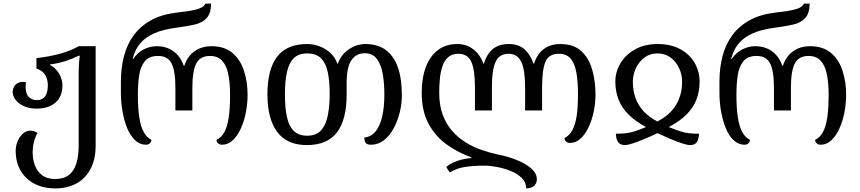

<svg xmlns="http://www.w3.org/2000/svg" viewBox="-20 -792 4764 1064"><path d="M287 252Q219 252 169.5 225.5Q120 199 93.5 152.5Q67 106 67 45Q67 14 78.5 -11.5Q90 -37 108 -52.5Q126 -68 148 -68Q158 -68 168 -65Q178 -62 188 -55Q175 -33 168 -5.5Q161 22 161 54Q161 91 173.5 124.5Q186 158 213.5 179Q241 200 286 200Q333 200 361.5 178Q390 156 403 114Q416 72 416 13V-383Q416 -402 417 -425.5Q418 -449 422 -483H416Q383 -467 344 -454Q305 -441 258 -435V-431Q276 -423 291.5 -405.5Q307 -388 316.5 -365.5Q326 -343 326 -318Q326 -257 287.5 -223.5Q249 -190 182 -190Q143 -190 113 -203.5Q83 -217 66.5 -238.5Q50 -260 50 -284Q50 -297 56.5 -309.5Q63 -322 75.5 -330Q88 -338 106 -338Q110 -338 114.5 -337.5Q119 -337 124 -336Q123 -329 122.5 -323Q122 -317 122 -311Q122 -272 139.5 -254.5Q157 -237 183 -237Q204 -237 217.5 -246Q231 -255 238 -273.5Q245 -292 245 -320Q245 -352 230.5 -376.5Q216 -401 182 -412V-470Q254 -478 313.5 -494.5Q373 -511 416 -536H510V14Q510 90 482 143.5Q454 197 404 224.5Q354 252 287 252Z M789 10Q755 10 728.5 -15Q702 -40 685 -81.5Q668 -123 659 -174Q650 -225 650 -277V-340Q650 -415 667 -480.5Q684 -546 721 -596.5Q758 -647 816.5 -679.5Q875 -712 958 -722Q993 -726 1027 -731Q1061 -736 1086 -745.5Q1111 -755 1118 -772H1150Q1149 -717 1124.5 -691Q1100 -665 1057 -655.5Q1014 -646 954 -638Q884 -629 835 -607.5Q786 -586 756.5 -551Q727 -516 715 -465H718Q741 -500 776 -518Q811 -536 849 -536Q887 -536 917 -522Q947 -508 967.5 -483.5Q988 -459 998 -428H1002Q1011 -459 1031.5 -483.5Q1052 -508 1082.5 -522Q1113 -536 1151 -536Q1225 -536 1269 -498Q1313 -460 1332.5 -398.5Q1352 -337 1352 -267Q1352 -218 1342.5 -169Q1333 -120 1314.5 -79.5Q1296 -39 1270 -14.5Q1244 10 1210 10Q1197 10 1188.5 2Q1180 -6 1180 -17Q1207 -30 1223.5 -60Q1240 -90 1247.5 -141Q1255 -192 1255 -267Q1255 -333 1245 -381.5Q1235 -430 1210.5 -456Q1186 -482 1144 -482Q1089 -482 1067.5 -440Q1046 -398 1046 -305V-180H952V-305Q952 -398 931 -440Q910 -482 856 -482Q806 -482 782 -452Q758 -422 751 -373Q744 -324 744 -267Q744 -192 752 -141Q760 -90 776.5 -60Q793 -30 819 -17Q819 -6 810.5 2Q802 10 789 10Z M1680 12Q1571 12 1516.5 -60.5Q1462 -133 1462 -269Q1462 -408 1516 -478Q1570 -548 1682 -548Q1720 -548 1754.5 -534Q1789 -520 1814 -495.5Q1839 -471 1849 -440H1853Q1868 -487 1911.5 -517.5Q1955 -548 2005 -548Q2072 -548 2116.5 -516Q2161 -484 2184 -421Q2207 -358 2207 -264Q2207 -217 2195 -168.5Q2183 -120 2161 -79.5Q2139 -39 2107 -14.5Q2075 10 2036 10Q2014 10 2006.5 0Q1999 -10 1999 -30Q2035 -33 2059.5 -61.5Q2084 -90 2097 -142.5Q2110 -195 2110 -269Q2110 -331 2101 -382.5Q2092 -434 2068.5 -465.5Q2045 -497 2001 -497Q1954 -497 1927.5 -458.5Q1901 -420 1901 -332V-270Q1901 -128 1847 -58Q1793 12 1680 12ZM1682 -40Q1734 -40 1760.5 -71Q1787 -102 1797 -154.5Q1807 -207 1807 -270Q1807 -339 1797 -389.5Q1787 -440 1760 -468Q1733 -496 1682 -496Q1636 -496 1609 -470.5Q1582 -445 1570.5 -394.5Q1559 -344 1559 -269Q1559 -193 1570.5 -142Q1582 -91 1609 -65.5Q1636 -40 1682 -40Z M3084 -548Q3158 -548 3200.5 -509.5Q3243 -471 3261.5 -407Q3280 -343 3280 -267Q3280 -222 3270.5 -175Q3261 -128 3242.5 -88.5Q3224 -49 3198 -24.5Q3172 0 3138 0Q3125 0 3116.5 -8Q3108 -16 3108 -27Q3135 -40 3151.5 -70Q3168 -100 3175.5 -148.5Q3183 -197 3183 -267Q3183 -339 3174 -390Q3165 -441 3142 -467.5Q3119 -494 3077 -494Q3022 -494 3003 -450.5Q2984 -407 2984 -305V-180H2890V-305Q2890 -407 2868 -450.5Q2846 -494 2799 -494Q2748 -494 2727 -450.5Q2706 -407 2706 -305V-180H2612V-305Q2612 -407 2591.5 -450.5Q2571 -494 2521 -494Q2485 -494 2463.5 -475Q2442 -456 2431.5 -424Q2421 -392 2417.5 -354Q2414 -316 2414 -277Q2414 -207 2434 -154.5Q2454 -102 2487.5 -64.5Q2521 -27 2563 -1.5Q2605 24 2650.5 39.5Q2696 55 2738 64Q2795 75 2844.5 95Q2894 115 2924.5 142Q2955 169 2955 201Q2955 217 2947.5 228.5Q2940 240 2927 246Q2914 252 2896 252Q2896 219 2872 195Q2848 171 2811.5 156Q2775 141 2735.5 133.5Q2696 126 2666 126Q2602 126 2555 133.5Q2508 141 2473 164L2453 134Q2469 119 2493.5 108Q2518 97 2544.5 91Q2571 85 2592 84V80Q2517 53 2454.5 8Q2392 -37 2354.5 -107Q2317 -177 2317 -277Q2317 -359 2339.5 -419.5Q2362 -480 2406 -514Q2450 -548 2514 -548Q2550 -548 2578.5 -534Q2607 -520 2627.5 -495.5Q2648 -471 2658 -440H2662Q2671 -471 2688 -495.5Q2705 -520 2732 -534Q2759 -548 2799 -548Q2855 -548 2888 -517.5Q2921 -487 2936 -440H2940Q2949 -471 2968 -495.5Q2987 -520 3016.5 -534Q3046 -548 3084 -548Z M3443 12Q3419 12 3406.5 -3Q3394 -18 3393 -51Q3427 -51 3451 -54Q3475 -57 3499.5 -65Q3524 -73 3560 -88Q3502 -119 3464 -156.5Q3426 -194 3408 -239.5Q3390 -285 3390 -340Q3390 -394 3418.5 -441.5Q3447 -489 3499.5 -518.5Q3552 -548 3625 -548Q3699 -548 3751 -519Q3803 -490 3830 -442.5Q3857 -395 3857 -340Q3857 -284 3838.5 -238Q3820 -192 3782 -155Q3744 -118 3686 -88Q3726 -72 3751 -64Q3776 -56 3799 -53.5Q3822 -51 3854 -51Q3853 -31 3848 -17Q3843 -3 3832.5 4.5Q3822 12 3804 12Q3789 12 3758.5 2Q3728 -8 3692 -23.5Q3656 -39 3623 -54Q3590 -38 3554 -23Q3518 -8 3488.5 2Q3459 12 3443 12ZM3623 -119Q3692 -154 3726 -210Q3760 -266 3760 -339Q3760 -378 3743.5 -414Q3727 -450 3696.5 -473Q3666 -496 3623 -496Q3581 -496 3550.5 -472.5Q3520 -449 3503.5 -413Q3487 -377 3487 -339Q3487 -290 3502 -248.5Q3517 -207 3547.5 -174.5Q3578 -142 3623 -119Z M4106 10Q4072 10 4045.5 -15Q4019 -40 4002 -81.5Q3985 -123 3976 -174Q3967 -225 3967 -277V-340Q3967 -415 3984 -480.5Q4001 -546 4038 -596.5Q4075 -647 4133.5 -679.5Q4192 -712 4275 -722Q4310 -726 4344 -731Q4378 -736 4403 -745.5Q4428 -755 4435 -772H4467Q4466 -717 4441.5 -691Q4417 -665 4374 -655.5Q4331 -646 4271 -638Q4201 -629 4152 -607.5Q4103 -586 4073.5 -551Q4044 -516 4032 -465H4035Q4058 -500 4093 -518Q4128 -536 4166 -536Q4204 -536 4234 -522Q4264 -508 4284.5 -483.5Q4305 -459 4315 -428H4319Q4328 -459 4348.5 -483.5Q4369 -508 4399.5 -522Q4430 -536 4468 -536Q4542 -536 4586 -498Q4630 -460 4649.5 -398.5Q4669 -337 4669 -267Q4669 -218 4659.5 -169Q4650 -120 4631.5 -79.5Q4613 -39 4587 -14.5Q4561 10 4527 10Q4514 10 4505.5 2Q4497 -6 4497 -17Q4524 -30 4540.5 -60Q4557 -90 4564.5 -141Q4572 -192 4572 -267Q4572 -333 4562 -381.5Q4552 -430 4527.5 -456Q4503 -482 4461 -482Q4406 -482 4384.5 -440Q4363 -398 4363 -305V-180H4269V-305Q4269 -398 4248 -440Q4227 -482 4173 -482Q4123 -482 4099 -452Q4075 -422 4068 -373Q4061 -324 4061 -267Q4061 -192 4069 -141Q4077 -90 4093.5 -60Q4110 -30 4136 -17Q4136 -6 4127.5 2Q4119 10 4106 10Z"/></svg>

Font: Noto Serif Georgian
Style: Regular
Weight: 400
Designer: Monotype Design Team, Akaki Razmadze
Foundry: Google LLC
Version: Version 2.002